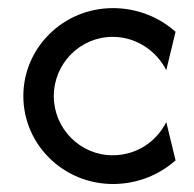

<svg xmlns="http://www.w3.org/2000/svg" viewBox="-20 -445 478 473"><path d="M258.3 8.3C318.8 8.3 372.9 -14.6 412.5 -50L389.6 -144.4C366 -96.5 316.7 -62.5 257.6 -62.5C177.1 -62.5 112.5 -128.5 112.5 -208.3C112.5 -288.2 177.1 -354.2 257.6 -354.2C316.7 -354.2 366 -318.8 389.6 -272.2L412.5 -366.7C372.9 -402.1 318.8 -425 258.3 -425C136.1 -425 37.5 -327.8 37.5 -208.3C37.5 -88.9 136.1 8.3 258.3 8.3Z"/></svg>

Font: Afacad
Style: Regular
Weight: 400
Designer: Kristian Moeller
Foundry: Dicotype
Version: Version 1.000